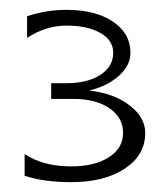

<svg xmlns="http://www.w3.org/2000/svg" viewBox="-20 -365 340 390"><path d="M125 5Q69 5 30 -8V-52Q68 -27 125 -27Q172 -27 201 -45.5Q230 -64 230 -95Q230 -126 202.5 -145Q175 -164 130 -164H84V-196H115Q158 -196 184 -213Q210 -230 210 -258Q210 -283 184 -298Q158 -313 115 -313Q73 -313 35 -288V-332Q74 -345 115 -345Q174 -345 209.5 -321Q245 -297 245 -258Q245 -232 221.5 -211Q198 -190 161 -181Q210 -176 242.5 -151.5Q275 -127 275 -95Q275 -50 233.5 -22.5Q192 5 125 5Z"/></svg>

Font: Glametrix
Style: Light
Weight: 300
Designer: gluk
Foundry: gluk
Version: Version 0.40